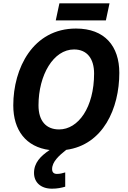

<svg xmlns="http://www.w3.org/2000/svg" viewBox="-20 -897 770 1157"><path d="M60 -262C60 -113 136 -11 279 7C224 44 185 84 185 145C185 202 226 240 293 240C325 240 349 235 373 228V142C356 147 342 151 323 151C304 151 294 141 294 122C294 78 335 41 379 6C601 -24 699 -243 699 -458C699 -619 611 -725 438 -725C178 -725 60 -485 60 -262ZM212 -262C212 -445 302 -599 426 -599C506 -599 547 -542 547 -454C547 -250 452 -117 336 -117C259 -117 212 -167 212 -262ZM316 -774H618L640 -877H338Z"/></svg>

Font: BC Sans
Style: Bold Italic
Weight: 700
Italic angle: -12°
Designer: Monotype Design Team
Province of B.C.
Foundry: Monotype Imaging Inc.
Version: Version 2.000;GOOG;noto-source:20170915:90ef993387c0